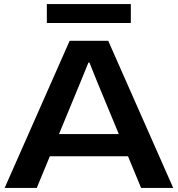

<svg xmlns="http://www.w3.org/2000/svg" viewBox="-20 -931 882 951"><path d="M3 0 325 -729H516L838 0H679L462 -524L423 -621H418L378 -523L162 0ZM216 -157 258 -267H583L624 -157ZM212 -817V-911H628V-817Z"/></svg>

Font: Mona Sans Expanded SemiBold
Style: Regular
Weight: 600
Width: 7
Designer: Deni Anggara
Foundry: GitHub
Version: Version 2.000